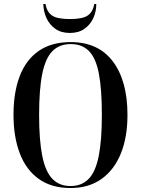

<svg xmlns="http://www.w3.org/2000/svg" viewBox="-20 -937 710 967"><path d="M335 10Q239 10 175 -36Q111 -82 79.5 -165Q48 -248 48 -359Q48 -472 79.5 -554Q111 -636 175 -680.5Q239 -725 336 -725Q475 -725 548.5 -627.5Q622 -530 622 -358Q622 -246 588.5 -163.5Q555 -81 491 -35.5Q427 10 335 10ZM335 0Q391 0 426 -35.5Q461 -71 477 -150Q493 -229 493 -358Q493 -488 478 -566Q463 -644 428.5 -679.5Q394 -715 336 -715Q279 -715 244 -679.5Q209 -644 193 -566Q177 -488 177 -358Q177 -230 193 -151Q209 -72 244 -36Q279 0 335 0ZM332 -771Q288 -771 258.5 -792Q229 -813 214 -846Q199 -879 198 -917H209Q216 -877 242 -859Q268 -841 332 -841Q396 -841 422 -859Q448 -877 455 -917H465Q465 -879 450 -846Q435 -813 405.5 -792Q376 -771 332 -771Z"/></svg>

Font: Noto Serif Display Condensed SemiBold
Style: Regular
Weight: 600
Width: 3
Designer: Monotype Design Team
Foundry: Monotype Imaging Inc.
Version: Version 2.009